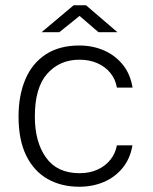

<svg xmlns="http://www.w3.org/2000/svg" viewBox="-20 -700 580 730"><path d="M281.5 -527Q332 -527 374.8 -508.5Q417.5 -490 446.5 -454.5Q475.5 -419 484 -367H424.5Q419 -398.5 400 -422.2Q381 -446 350.8 -459.5Q320.5 -473 282 -473Q207 -473 159.8 -420Q112.5 -367 112.5 -257Q112.5 -160 155 -100.8Q197.5 -41.5 282.5 -41.5Q321 -41.5 351 -55.2Q381 -69 400 -93Q419 -117 424.5 -147.5H483.5Q475 -96.5 446 -61.2Q417 -26 374.5 -8Q332 10 281.5 10Q213 10 161 -19.5Q109 -49 79.8 -108.2Q50.5 -167.5 50.5 -257Q50.5 -337.5 76.5 -398.5Q102.5 -459.5 154 -493.2Q205.5 -527 281.5 -527ZM354.5 -577.5 282.5 -639.5 205.5 -577.5H138L260 -680H307L426.5 -577.5Z"/></svg>

Font: Public Sans ExtraLight
Style: Regular
Weight: 250
Designer: The Public Sans Project Authors: Dan O. Williams and USWDS (Libre Franklin designed by Pablo Impallari and Rodrigo Fuenz
Version: Version 1.007